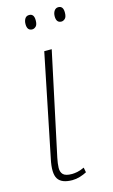

<svg xmlns="http://www.w3.org/2000/svg" viewBox="-112 -741 469 795"><g transform="rotate(-15 122.5 -343.5)"><path d="M96 10Q50 10 34.5 -14.5Q19 -39 32 -99L121 -536H153L59 -96Q54 -72 53.5 -54Q53 -36 63 -25.5Q73 -15 101 -15Q110 -15 123.5 -17.5Q137 -20 154 -28L158 -7Q145 0 128.5 5Q112 10 96 10ZM222 -636Q200 -636 200 -664Q200 -678 206.5 -687.5Q213 -697 224 -697Q245 -697 245 -669Q245 -650 237.5 -643Q230 -636 222 -636ZM97 -636Q75 -636 75 -664Q75 -678 81 -687.5Q87 -697 99 -697Q120 -697 120 -669Q120 -650 112.5 -643Q105 -636 97 -636Z"/></g></svg>

Font: Noto Serif ExtraCondensed Thin
Style: Italic
Weight: 100
Width: 2
Italic angle: -12°
Designer: Monotype Design Team
Foundry: Monotype Imaging Inc.
Version: Version 2.013